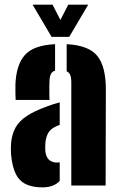

<svg xmlns="http://www.w3.org/2000/svg" viewBox="-20 -800 516 828"><path d="M27.5 -136Q27 -145 27 -158Q27 -171 27.5 -180Q31 -221 47 -249.8Q63 -278.5 95.8 -300Q128.5 -321.5 182.5 -341Q197 -346.5 210.5 -350.8Q224 -355 237.5 -358.5V-261.5Q233.5 -260 229.5 -258.2Q225.5 -256.5 221.5 -255Q195.5 -243 186.2 -223.5Q177 -204 175.5 -180Q175 -170.5 175 -163Q175 -155.5 175.5 -148Q178 -124 190.8 -111.5Q203.5 -99 226.5 -99Q230.5 -99 237.5 -100V-19.5Q211.5 8 163.5 8Q97 8 65.8 -24.2Q34.5 -56.5 27.5 -136ZM47.5 -369Q47 -374.5 46.5 -397Q46 -419.5 46.5 -436Q50 -521 87.5 -563Q125 -605 217.5 -609.5V-495.5Q205 -491.5 199.8 -481.2Q194.5 -471 193.5 -453Q193 -446 192.8 -429.2Q192.5 -412.5 192.8 -395.2Q193 -378 193.5 -369ZM287.5 0V-448Q287.5 -464.5 283.2 -475.8Q279 -487 267.5 -492.5V-609.5Q364 -604.5 400.5 -557.8Q437 -511 436.5 -412L435.5 0ZM202.5 -641 120.5 -780H206.5L240.5 -714L274.5 -780H360.5L278.5 -641Z"/></svg>

Font: Big Shoulders Stencil Display Thin Black
Style: Regular
Weight: 900
Version: Version 2.001